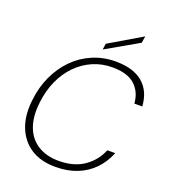

<svg xmlns="http://www.w3.org/2000/svg" viewBox="-163 -1032 1024 1161"><g transform="rotate(20 349.0 -451.5)"><path d="M328 12Q233 12 169.5 -29.5Q106 -71 77 -145.5Q48 -220 60 -319Q69 -405 102.5 -477Q136 -549 188 -601.5Q240 -654 308.5 -683Q377 -712 455 -712Q570 -712 631 -659.5Q692 -607 698 -511H647Q642 -584 594 -628Q546 -672 449 -672Q382 -672 324 -647Q266 -622 220.5 -576Q175 -530 145.5 -465.5Q116 -401 107 -321Q96 -229 120.5 -163.5Q145 -98 200.5 -63.5Q256 -29 335 -29Q432 -29 496.5 -73.5Q561 -118 590 -190H641Q615 -126 571 -81Q527 -36 466 -12Q405 12 328 12ZM355 -753 361 -792 569 -915H570L563 -872Z"/></g></svg>

Font: DM Sans 28pt ExtraLight
Style: Italic
Weight: 250
Italic angle: -10°
Version: Version 4.004;gftools[0.9.30]